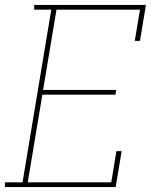

<svg xmlns="http://www.w3.org/2000/svg" viewBox="-30 -755 650 775"><path d="M-10 0V-19H61L177 -716H108V-735H559L535 -590H514L535 -716H198L144 -392H439L436 -373H141L82 -19H419L440 -145H461L437 0Z"/></svg>

Font: Iosevka Curly Slab ThExObl
Style: Regular
Weight: 100
Width: 7
Italic angle: -9°
Monospace: yes
Designer: Belleve Invis
Foundry: Belleve Invis
Version: Version 11.1.0; ttfautohint (v1.8.3)